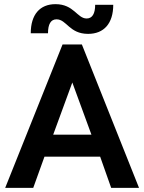

<svg xmlns="http://www.w3.org/2000/svg" viewBox="-20 -904 694 924"><path d="M404 -741C480 -741 525 -791 525 -881H438C438 -838 424 -815 397 -815C351 -815 336 -884 247 -884C172 -884 128 -834 128 -744H211C211 -787 224 -811 252 -811C301 -811 313 -741 404 -741ZM236 -256 328 -507 420 -256ZM5 0H140L194 -150H462L515 0H649L374 -690H281Z"/></svg>

Font: FREAK Grotesk Next
Style: Bold
Weight: 700
Width: 3
Designer: La Scuola Open Source
Foundry: La Scuola Open Source
Version: Version 1.000;PS 1.0;hotconv 1.0.72;makeotf.lib2.5.5900